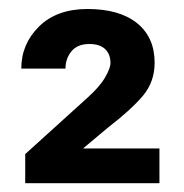

<svg xmlns="http://www.w3.org/2000/svg" viewBox="-20 -737 413 431"><path d="M337.9 -403.8V-325.7H36.6V-391.1L176.3 -517.6Q203.6 -542 215.8 -563Q228 -584 228 -595.7Q228 -615.2 216.1 -626.7Q204.1 -638.2 180.7 -638.2Q153.8 -638.2 140.4 -621.8Q127 -605.5 127 -583H27.8Q27.8 -638.2 67.6 -677.5Q107.4 -716.8 176.3 -716.8Q248 -716.8 287.6 -685.1Q327.1 -653.3 327.1 -596.2Q327.1 -553.2 300.8 -522Q274.4 -490.7 220.7 -449.2L166.5 -403.8Z"/></svg>

Font: Vazirmatn RD UI
Style: Bold
Weight: 700
Designer: Saber Rastikerdar
Foundry: Saber Rastikerdar
Version: Version 33.003